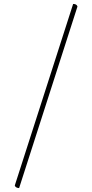

<svg xmlns="http://www.w3.org/2000/svg" viewBox="-20 -754 468 974"><path d="M77 200Q70 200 63.5 197Q57 194 55 187L351 -734Q369 -734 373 -721Z"/></svg>

Font: Petrona Thin
Style: Italic
Weight: 100
Italic angle: -9°
Designer: Ringo R. Seeber
Foundry: Ringo R. Seeber
Version: Version 2.001; ttfautohint (v1.8.3)